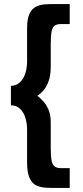

<svg xmlns="http://www.w3.org/2000/svg" viewBox="-20 -778 412 950"><path d="M283 -659Q263 -659 251.5 -652Q240 -645 235.5 -623.5Q231 -602 231 -557V-447Q231 -404 220 -375Q209 -346 194 -329.5Q179 -313 165 -304Q177 -295 192.5 -278.5Q208 -262 219.5 -236.5Q231 -211 231 -175V-48Q231 -4 235.5 17.5Q240 39 251.5 46.5Q263 54 283 54H325V152H255Q229 152 204 150.5Q179 149 158.5 139Q138 129 126 102Q114 75 114 24V-137Q114 -166 106 -193.5Q98 -221 80 -239Q62 -257 34 -257V-353Q62 -354 80 -372Q98 -390 106 -417.5Q114 -445 114 -474V-637Q114 -685 126 -710Q138 -735 158 -745Q178 -755 203.5 -756.5Q229 -758 255 -758H325V-659Z"/></svg>

Font: Josefin Sans Thin SemiBold
Style: Regular
Weight: 600
Version: Version 2.000